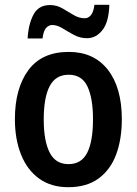

<svg xmlns="http://www.w3.org/2000/svg" viewBox="-20 -769 570 799"><path d="M487 -273Q487 -190 463.5 -126.5Q440 -63 390.5 -26.5Q341 10 264 10Q192 10 142.5 -26Q93 -62 67.5 -126Q42 -190 42 -273Q42 -401 98 -477Q154 -553 266 -553Q371 -553 429 -478.5Q487 -404 487 -273ZM162 -272Q162 -183 186.5 -134.5Q211 -86 265 -86Q319 -86 343 -133.5Q367 -181 367 -273Q367 -360 344 -409Q321 -458 266 -458Q212 -458 187 -411Q162 -364 162 -272ZM95 -609Q98 -667 119 -707.5Q140 -748 188 -748Q216 -748 240 -734Q264 -720 286.5 -706.5Q309 -693 333 -693Q347 -693 358 -705.5Q369 -718 373 -749H435Q433 -678 406.5 -644Q380 -610 342 -610Q313 -610 288 -623.5Q263 -637 240.5 -651Q218 -665 197 -665Q184 -665 172.5 -653.5Q161 -642 157 -609Z"/></svg>

Font: Noto Sans Hebrew Condensed SemiBold
Style: Regular
Weight: 600
Width: 3
Designer: Ben Nathan
Foundry: Google LLC
Version: Version 3.001; ttfautohint (v1.8.4.7-5d5b)